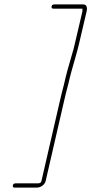

<svg xmlns="http://www.w3.org/2000/svg" viewBox="-20 -735 413 867"><path d="M152 93H50C44 93 39 96 38 102C37 108 39 112 45 112H147C164 112 182 99 186 83L271 -286C276 -307 281 -329 287 -350C292 -371 297 -392 303 -414C313 -451 329 -502 337 -538L371 -683C375 -700 372 -715 356 -715H225C218 -715 214 -712 213 -706C212 -700 214 -696 221 -696H353L352 -695C352 -691 353 -687 352 -683L318 -538C315 -523 310 -505 303 -482C290 -439 278 -395 268 -350C262 -329 257 -307 252 -286L167 83C166 89 160 93 152 93Z"/></svg>

Font: Electronic
Style: ExThnIt
Weight: 100
Version: Version 1.011